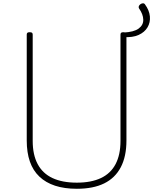

<svg xmlns="http://www.w3.org/2000/svg" viewBox="-20 -1153 951 1192"><path d="M880 -1126Q907 -1089 910.5 -1051.5Q914 -1014 896 -983.5Q878 -953 840.5 -936Q803 -919 747 -923V-951Q811 -954 840.5 -975.5Q870 -997 869.5 -1030.5Q869 -1064 843 -1101Q839 -1108 842 -1115Q845 -1122 852 -1127Q859 -1132 867 -1132.5Q875 -1133 880 -1126ZM457 19Q380 19 322 0Q264 -19 224.5 -56.5Q185 -94 165.5 -150Q146 -206 146 -281V-938Q146 -946 150 -949.5Q154 -953 164 -953Q175 -953 179 -949.5Q183 -946 183 -938V-278Q183 -192 214 -134Q245 -76 306 -47.5Q367 -19 457 -19Q546 -19 606.5 -47.5Q667 -76 697.5 -134Q728 -192 728 -278V-938Q728 -946 732 -949.5Q736 -953 746 -953Q765 -953 765 -938V-281Q765 -182 730 -115Q695 -48 627 -14.5Q559 19 457 19Z"/></svg>

Font: Playwrite US Modern Thin
Style: Regular
Weight: 250
Designer: Veronika Burian, José Scaglione
Foundry: TypeTogether
Version: Version 1.003